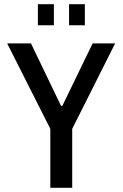

<svg xmlns="http://www.w3.org/2000/svg" viewBox="-20 -892 582 912"><path d="M219 0V-280L14 -686H127L270 -389H276L420 -686H527L323 -280V0ZM160 -772V-872H236V-772ZM308 -772V-872H383V-772Z"/></svg>

Font: Archivo Condensed Medium
Style: Regular
Weight: 500
Width: 3
Designer: Hector Gatti
Foundry: Omnibus-Type
Version: Version 2.001